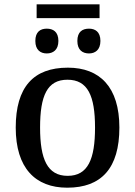

<svg xmlns="http://www.w3.org/2000/svg" viewBox="-20 -861 627 891"><path d="M150 -777H442V-841H150ZM197 -613C226 -613 251 -629 251 -671C251 -714 226 -728 197 -728C168 -728 144 -714 144 -671C144 -629 168 -613 197 -613ZM393 -613C421 -613 446 -629 446 -671C446 -714 421 -728 393 -728C363 -728 339 -714 339 -671C339 -629 363 -613 393 -613ZM292 10C451 10 534 -81 534 -269C534 -457 443 -547 295 -547C135 -547 53 -457 53 -269C53 -81 144 10 292 10ZM294 -45C200 -45 166 -122 166 -269C166 -417 199 -491 293 -491C387 -491 421 -417 421 -269C421 -122 388 -45 294 -45Z"/></svg>

Font: Noto Serif Medium
Style: Regular
Weight: 500
Designer: Monotype Design Team
Foundry: Monotype Imaging Inc.
Version: Version 2.013